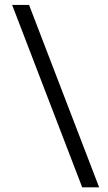

<svg xmlns="http://www.w3.org/2000/svg" viewBox="-20 -724 450 797"><path d="M30.3 -703.6H100.6L391.6 53.7H321.3Z"/></svg>

Font: Vazir Light
Style: Light
Weight: 300
Designer: Saber Rastikerdar
Foundry: Saber Rastikerdar
Version: Version 30.0.0